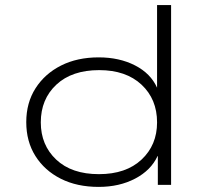

<svg xmlns="http://www.w3.org/2000/svg" viewBox="-20 -725 815 753"><path d="M367 8Q282 8 218.5 -24Q155 -56 119 -113Q83 -170 83 -246Q83 -322 119.5 -379Q156 -436 219.5 -468Q283 -500 367 -500Q448 -500 509.5 -468.5Q571 -437 596 -381V-705H651V0H599V-113H598Q572 -57 510 -24.5Q448 8 367 8ZM368 -42Q474 -42 535 -99Q596 -156 596 -245Q596 -336 535 -393Q474 -450 369 -450Q262 -450 201 -393Q140 -336 140 -245Q140 -156 200.5 -99Q261 -42 368 -42Z"/></svg>

Font: Nunito Sans 7pt Expanded ExtraLight
Style: Regular
Weight: 250
Width: 7
Designer: Vernon Adams
Foundry: Vernon Adams
Version: Version 3.101;gftools[0.9.27]